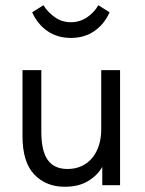

<svg xmlns="http://www.w3.org/2000/svg" viewBox="-20 -708 554 734"><path d="M227 6Q156 6 111 -41Q66 -88 66 -188V-440H138V-204Q138 -131 162.5 -96.5Q187 -62 238 -62Q269 -62 293 -73.5Q317 -85 333.5 -105.5Q350 -126 358.5 -153.5Q367 -181 367 -214V-440H439V0H371V-70Q353 -38 317 -16Q281 6 227 6ZM251 -563Q199 -563 161 -589.5Q123 -616 103 -661L146 -688Q163 -661 190 -642Q217 -623 251 -623Q284 -623 311.5 -641Q339 -659 356 -688L399 -661Q379 -616 341 -589.5Q303 -563 251 -563Z"/></svg>

Font: Tilda Sans
Style: Regular
Weight: 400
Designer: ParaType Ltd
Foundry: ParaType Ltd
Version: Version 1.009